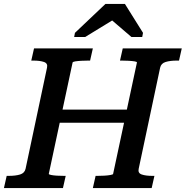

<svg xmlns="http://www.w3.org/2000/svg" viewBox="-44 -956 944 976"><path d="M223 -399H642L628 -332H209ZM-24 0 -10 -62H1Q35 -62 58 -69Q81 -76 86 -98L195 -612Q200 -634 179.5 -641Q159 -648 126 -648H115L129 -710H428L414 -648H405Q388 -648 369.5 -647Q351 -646 338.5 -644Q326 -642 325 -638L204 -72Q204 -69 216 -66.5Q228 -64 246 -63Q264 -62 281 -62H290L276 0ZM428 0 442 -62H451Q468 -62 486 -63Q504 -64 517.5 -66.5Q531 -69 531 -72L652 -638Q653 -642 640.5 -644Q628 -646 610 -647Q592 -648 575 -648H566L580 -710H880L866 -648H855Q821 -648 798 -641Q775 -634 770 -612L661 -98Q656 -76 676.5 -69Q697 -62 730 -62H741L727 0ZM591 -936H492L337 -789L333 -768H389L564 -875L497 -877L624 -768H679L683 -789Z"/></svg>

Font: Roboto Serif Medium
Style: Italic
Weight: 500
Italic angle: -10°
Designer: Greg Gazdowicz
Foundry: Commercial Type
Version: Version 1.008